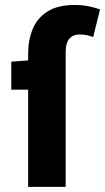

<svg xmlns="http://www.w3.org/2000/svg" viewBox="-20 -732 412 752"><path d="M90.2 0V-521.9Q90.2 -574.8 107.9 -618Q125.6 -661.2 165.7 -686.8Q205.9 -712.5 272.6 -712.5Q304.3 -712.5 330 -706.9Q355.7 -701.3 371.7 -695L345 -586.8Q317.7 -597.1 293.6 -597.1Q266.8 -597.1 252 -580.8Q237.2 -564.5 237.2 -526.2V0ZM24.2 -380.8V-490.4L98.3 -496.1H221.2V-380.8Z"/></svg>

Font: Mada
Style: Regular
Weight: 400
Designer: Khaled Hosny
Version: Version 1.5